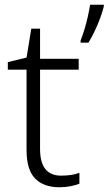

<svg xmlns="http://www.w3.org/2000/svg" viewBox="-20 -846 458 810"><path d="M238 -105Q260 -105 280 -108Q300 -111 315 -117V-71Q300 -65 278 -60.5Q256 -56 231 -56Q164 -56 128 -93Q92 -130 92 -214V-552H13V-584L92 -603L112 -725H149V-598H312V-552H149V-217Q149 -105 238 -105ZM418 -819Q410 -786 392 -743Q374 -700 353 -666H320V-675Q327 -692 335.5 -719.5Q344 -747 350.5 -776Q357 -805 360 -826H418Z"/></svg>

Font: Noto Sans Malayalam UI Light
Style: Regular
Weight: 300
Designer: Jelle Bosma - Monotype Design Team
Foundry: Monotype Imaging Inc.
Version: Version 2.104; ttfautohint (v1.8.4.7-5d5b)